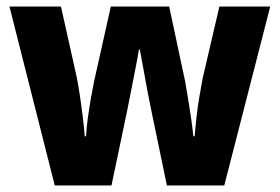

<svg xmlns="http://www.w3.org/2000/svg" viewBox="-20 -569 858 589"><path d="M444 -231Q439 -255 432 -291.5Q425 -328 419 -362.5Q413 -397 409 -417H406Q403 -396 396 -361Q389 -326 382 -289.5Q375 -253 370 -229L322 0H148L9 -549H167L215 -334Q220 -309 225 -276Q230 -243 234 -210Q238 -177 240 -151H244Q245 -175 249.5 -207.5Q254 -240 259.5 -271Q265 -302 269 -321L320 -549H499L548 -319Q552 -297 557 -266Q562 -235 566.5 -204.5Q571 -174 573 -151H577Q579 -175 582.5 -207Q586 -239 591.5 -271.5Q597 -304 602 -330L653 -549H809L668 0H492Z"/></svg>

Font: Noto Sans Ethiopic SemiCondensed ExtraBold
Style: Regular
Weight: 800
Width: 4
Designer: Monotype Design Team
Foundry: Monotype Imaging Inc.
Version: Version 2.102; ttfautohint (v1.8.4.7-5d5b)